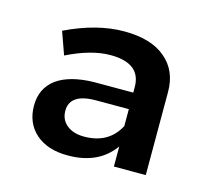

<svg xmlns="http://www.w3.org/2000/svg" viewBox="-60 -846 504 460"><g transform="rotate(15 192.5 -616.0)"><path d="M108.9 -557.1Q108.9 -535.2 125 -522Q141.1 -508.8 168 -508.8Q229 -508.8 254.9 -558.1V-600.1H173.8Q108.9 -600.1 108.9 -557.1ZM65.4 -616.7Q98.1 -640.1 158.2 -641.1H254.9V-654.8Q254.9 -713.9 179.2 -713.9Q132.3 -713.9 71.8 -684.1L51.8 -740.2Q128.9 -777.3 196.3 -777.3Q263.7 -777.3 298.8 -747.1Q335 -717.3 335 -664.1V-458H255.9V-507.8Q217.8 -454.6 141.1 -455.1Q91.3 -455.1 62 -481Q33.2 -506.8 33.2 -549.8Q33.2 -592.8 65.4 -616.7Z"/></g></svg>

Font: TruenoRg
Style: Book
Weight: 400
Designer: Julieta Ulanovsky
Foundry: Julieta Ulanovsky
Version: Version 3.001b